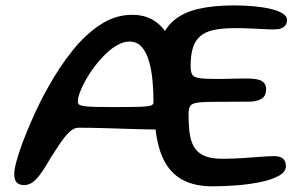

<svg xmlns="http://www.w3.org/2000/svg" viewBox="-20 -658 1103 693"><path d="M67.5 10Q56 10 47.8 6Q39.5 2 35.5 -6.8Q31.5 -15.5 31.5 -30Q31.5 -46 39.2 -75Q47 -104 60.2 -139.8Q73.5 -175.5 89.8 -213.2Q106 -251 123 -285.2Q140 -319.5 154.5 -344.5Q194.5 -416.5 241.5 -475.2Q288.5 -534 342.5 -569.2Q396.5 -604.5 456 -604.5Q502 -604.5 533.5 -585.2Q565 -566 584.5 -532.2Q604 -498.5 614.8 -455.8Q625.5 -413 629.5 -365Q633.5 -317 633.5 -270Q633.5 -247.5 626.8 -229.5Q620 -211.5 604 -201Q588 -190.5 558.5 -190.5Q517.5 -190.5 464.5 -192.2Q411.5 -194 358.2 -195.5Q305 -197 263 -197Q245.5 -197 228.2 -179.5Q211 -162 194.2 -136.5Q177.5 -111 161 -85.5Q137.5 -44 121.2 -23.8Q105 -3.5 92.5 3.2Q80 10 67.5 10ZM391 -271.5Q436.5 -271.5 464.8 -272Q493 -272.5 508 -274Q523 -275.5 528.5 -279Q534 -282.5 534 -288.5Q534 -323 531 -361.2Q528 -399.5 519 -433Q510 -466.5 492.8 -487.2Q475.5 -508 447 -508Q427 -508 405.2 -496.2Q383.5 -484.5 362.8 -464.5Q342 -444.5 323.5 -420.5Q305 -396.5 291 -372Q277 -347.5 269 -326.5Q261 -305.5 261 -291.5Q261 -285 265.2 -281Q269.5 -277 283 -275Q296.5 -273 322.5 -272.2Q348.5 -271.5 391 -271.5ZM747 14.5Q683 14.5 639.8 -8.5Q596.5 -31.5 572.5 -78Q548.5 -124.5 541 -195.5Q539.5 -212.5 538.2 -230.8Q537 -249 536.5 -268.8Q536 -288.5 535.8 -309.5Q535.5 -330.5 535.5 -352.5Q535.5 -438 552.2 -493.8Q569 -549.5 604 -581Q639 -612.5 694.2 -625.5Q749.5 -638.5 826 -638.5Q863.5 -638.5 897.8 -635.2Q932 -632 958.5 -625.5Q985 -619 1000.5 -609.2Q1016 -599.5 1016 -586Q1016 -572 1007.5 -563.8Q999 -555.5 986 -553Q970.5 -551 945.2 -552.2Q920 -553.5 889.5 -555Q859 -556.5 827.5 -556.5Q782.5 -556.5 751.8 -549.8Q721 -543 702.8 -527.5Q684.5 -512 676.2 -485.5Q668 -459 668 -420Q668 -400 673.2 -389.8Q678.5 -379.5 698.2 -376.2Q718 -373 760.5 -373Q771 -373 786.5 -373.2Q802 -373.5 818.8 -374Q835.5 -374.5 850.2 -374.5Q865 -374.5 874 -374.5Q911.5 -374.5 926 -365Q940.5 -355.5 940.5 -337Q940.5 -310.5 923 -300.8Q905.5 -291 877 -291Q865 -291 849.8 -291Q834.5 -291 818.5 -290.8Q802.5 -290.5 787.2 -290.5Q772 -290.5 760.5 -290.5Q715.5 -290.5 694.2 -287.8Q673 -285 666.8 -275.8Q660.5 -266.5 660.5 -246.5Q660.5 -213.5 663.2 -187.2Q666 -161 673.5 -141.8Q681 -122.5 694.8 -110Q708.5 -97.5 730 -91.2Q751.5 -85 782.5 -85Q820 -85 856.8 -87.5Q893.5 -90 923 -92.2Q952.5 -94.5 969 -94.5Q991.5 -94.5 1001.8 -85.2Q1012 -76 1012 -58Q1012 -38 987.2 -24Q962.5 -10 922.8 -1.5Q883 7 836.5 10.8Q790 14.5 747 14.5Z"/></svg>

Font: Gluten
Style: Regular
Weight: 400
Designer: Tyler Finck
Foundry: Etcetera Type Company
Version: Version 1.300